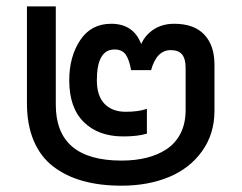

<svg xmlns="http://www.w3.org/2000/svg" viewBox="-20 -570 761 605"><path d="M362.8 15.1Q294.9 15.1 241.5 0.2Q188 -14.6 147.9 -45.2Q107.9 -75.7 86.4 -126.2Q64.9 -176.8 64.9 -244.1V-549.8H155.8V-240.2Q155.8 -64 362.8 -64Q405.8 -64 441.4 -72.8Q477.1 -81.5 505.1 -100.1Q533.2 -118.7 549.1 -149.9Q564.9 -181.2 564.9 -223.1V-356Q564.9 -384.8 553.7 -398.4Q542.5 -412.1 518.1 -412.1Q473.6 -412.1 456.1 -349.1H393.1Q387.2 -382.3 376 -398.2Q364.7 -414.1 340.8 -414.1Q285.2 -414.1 285.2 -316.9Q285.2 -268.1 309.3 -242.9Q333.5 -217.8 376 -217.8Q417 -217.8 442.9 -227.1V-148.9Q413.6 -140.1 368.2 -140.1Q290 -140.1 244.1 -185.3Q198.2 -230.5 198.2 -316.9Q198.2 -391.6 232.7 -443.4Q267.1 -495.1 330.1 -495.1Q400.9 -495.1 424.8 -431.2Q438 -460.4 465.1 -477.8Q492.2 -495.1 528.8 -495.1Q591.3 -495.1 623.5 -461.2Q655.8 -427.2 655.8 -366.2V-221.2Q655.8 -147.9 616.7 -93.5Q577.6 -39.1 512 -12Q446.3 15.1 362.8 15.1Z"/></svg>

Font: Prompt
Style: Regular
Weight: 400
Designer: Katatrad Team
Foundry: CadsonDemak
Version: Version 1.000;PS 001.000;hotconv 1.0.88;makeotf.lib2.5.64775